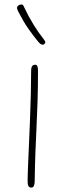

<svg xmlns="http://www.w3.org/2000/svg" viewBox="-20 -834 299 869"><path d="M121 -514Q121 -522 122.5 -528Q124 -534 128 -537.5Q132 -541 139 -541Q147 -541 149.5 -533.5Q152 -526 152 -514Q152 -437 150 -377.5Q148 -318 145.5 -263.5Q143 -209 140.5 -149.5Q138 -90 137 -14Q137 -1 133.5 7Q130 15 122 15Q114 15 110 10Q106 5 105.5 -3.5Q105 -12 105 -22Q105 -34 106.5 -72.5Q108 -111 110.5 -166.5Q113 -222 115.5 -284Q118 -346 119.5 -406.5Q121 -467 121 -514ZM181 -635Q176 -630 168.5 -632.5Q161 -635 153 -645Q129 -675 112.5 -698Q96 -721 84.5 -741.5Q73 -762 62 -783Q55 -797 58 -803Q61 -809 68 -812Q76 -815 81 -813Q86 -811 91 -798Q108 -761 131.5 -723Q155 -685 173 -663Q181 -653 184 -647Q187 -641 181 -635Z"/></svg>

Font: Playpen Sans Thin
Style: Regular
Weight: 250
Designer: Laura Meseguer, Veronika Burian, José Scaglione
Foundry: TypeTogether
Version: Version 1.001